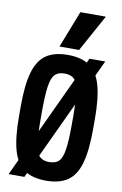

<svg xmlns="http://www.w3.org/2000/svg" viewBox="-107 -1059 714 1128"><g transform="rotate(10 250.0 -495.0)"><path d="M28 10 378 -740H472L122 10ZM250 10Q169 10 120.5 -23.5Q72 -57 50.5 -133Q29 -209 29 -335V-395Q29 -522 50.5 -597.5Q72 -673 120.5 -706.5Q169 -740 250 -740Q331 -740 379.5 -706.5Q428 -673 449.5 -597.5Q471 -522 471 -395V-335Q471 -209 449.5 -133Q428 -57 379.5 -23.5Q331 10 250 10ZM250 -101Q288 -101 307.5 -120.5Q327 -140 335 -192.5Q343 -245 343 -344V-386Q343 -485 335 -537.5Q327 -590 307.5 -609.5Q288 -629 250 -629Q213 -629 193 -609.5Q173 -590 165 -537.5Q157 -485 157 -386V-344Q157 -245 165 -192.5Q173 -140 193 -120.5Q213 -101 250 -101ZM309 -780H192L278 -1000H430Z"/></g></svg>

Font: M PLUS Code Latin SemiBold
Style: Regular
Weight: 600
Designer: Coji Morishita
Foundry: UNDERFOREST DESIGN
Version: Version 1.002; ttfautohint (v1.8.3)